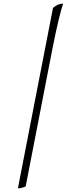

<svg xmlns="http://www.w3.org/2000/svg" viewBox="-20 -820 419 1040"><path d="M77 200 267 -777Q275 -785 290 -792.5Q305 -800 322 -800Q313 -775 297.5 -711.5Q282 -648 264 -556L119 190Q112 193 101.5 196.5Q91 200 77 200Z"/></svg>

Font: Texturina 72pt 72pt Thin
Style: Italic
Weight: 100
Italic angle: -11°
Designer: Guillermo Torres Carreño
Foundry: Omnibus-Type
Version: Version 1.002; ttfautohint (v1.8.3)